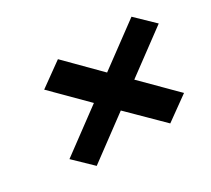

<svg xmlns="http://www.w3.org/2000/svg" viewBox="-99 -739 888 807"><g transform="rotate(-30 345.5 -335.0)"><path d="M81 -182 166 -100 370 -251 523 -100 637 -182 484 -335 691 -488 606 -570 400 -418 249 -570 135 -488 288 -335Z"/></g></svg>

Font: Asimov
Style: XWidIt
Weight: 500
Designer: Google
Version: Version 2.000980; 2014